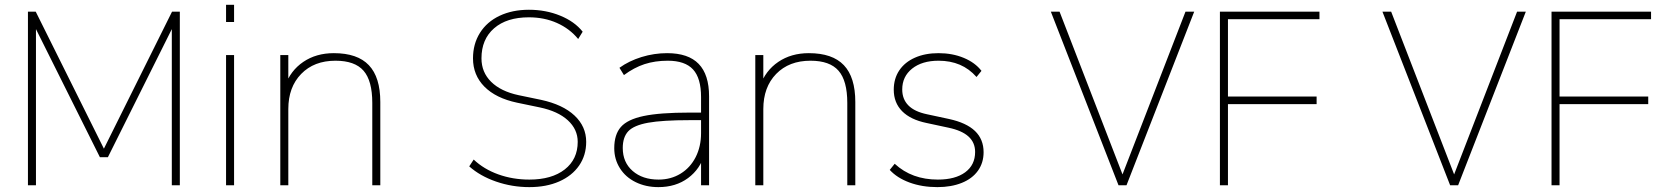

<svg xmlns="http://www.w3.org/2000/svg" viewBox="-20 -767 6886 795"><path d="M95.7 -718.8H127.9L410.2 -151.4L692.4 -718.8H724.6V0H691.4V-646.5L426.8 -116.2H393.6L128.9 -646.5V0H95.7Z M916 -747.1H949.2V-675.8H916ZM916 -539.1H949.2V0H916Z M1140.6 -539.1H1173.8V-411.1H1160.2Q1182.6 -474.6 1235.8 -510.7Q1289.1 -546.9 1362.3 -546.9Q1460 -546.9 1507.3 -497.1Q1554.7 -447.3 1554.7 -344.7V0H1521.5V-340.8Q1521.5 -432.6 1485.4 -474.1Q1449.2 -515.6 1369.1 -515.6Q1280.3 -515.6 1227.1 -460.9Q1173.8 -406.2 1173.8 -315.4V0H1140.6Z M2171.9 -23.4Q2264.6 -23.4 2318.4 -65.4Q2372.1 -107.4 2372.1 -179.7Q2372.1 -231.4 2331.1 -269Q2290 -306.6 2214.8 -322.3Q2152.3 -335.9 2121.1 -341.8Q2033.2 -360.4 1985.8 -408.2Q1938.5 -456.1 1938.5 -525.4Q1938.5 -585 1967.3 -630.9Q1996.1 -676.8 2048.8 -701.7Q2101.6 -726.6 2169.9 -726.6Q2240.2 -726.6 2299.8 -702.1Q2359.4 -677.7 2392.6 -635.7L2374 -605.5Q2338.9 -648.4 2286.1 -671.9Q2233.4 -695.3 2169.9 -695.3Q2078.1 -695.3 2025.9 -649.9Q1973.6 -604.5 1973.6 -525.4Q1973.6 -467.8 2013.7 -428.2Q2053.7 -388.7 2127 -373L2220.7 -353.5Q2310.5 -334 2358.9 -288.6Q2407.2 -243.2 2407.2 -179.7Q2407.2 -124 2377.9 -81.5Q2348.6 -39.1 2295.4 -15.6Q2242.2 7.8 2171.9 7.8Q2100.6 7.8 2034.2 -15.1Q1967.8 -38.1 1922.9 -78.1L1941.4 -106.4Q1983.4 -66.4 2043.5 -44.9Q2103.5 -23.4 2171.9 -23.4Z M2523.4 -153.3Q2523.4 -210 2550.8 -241.2Q2578.1 -272.5 2645 -286.6Q2711.9 -300.8 2835 -300.8H2895.5V-269.5H2835.9Q2722.7 -269.5 2663.6 -258.8Q2604.5 -248 2581.5 -223.6Q2558.6 -199.2 2558.6 -154.3Q2558.6 -94.7 2599.6 -59.1Q2640.6 -23.4 2707 -23.4Q2757.8 -23.4 2797.9 -47.9Q2837.9 -72.3 2860.4 -116.2Q2882.8 -160.2 2882.8 -215.8V-365.2Q2882.8 -443.4 2849.6 -479.5Q2816.4 -515.6 2745.1 -515.6Q2692.4 -515.6 2648.9 -501.5Q2605.5 -487.3 2563.5 -456.1L2544.9 -486.3Q2584 -514.6 2636.2 -530.8Q2688.5 -546.9 2742.2 -546.9Q2830.1 -546.9 2873 -502.4Q2916 -458 2916 -368.2V0H2882.8V-129.9H2897.5Q2879.9 -67.4 2829.1 -29.8Q2778.3 7.8 2706.1 7.8Q2654.3 7.8 2612.3 -12.7Q2570.3 -33.2 2546.9 -70.3Q2523.4 -107.4 2523.4 -153.3Z M3107.4 -539.1H3140.6V-411.1H3127Q3149.4 -474.6 3202.6 -510.7Q3255.9 -546.9 3329.1 -546.9Q3426.8 -546.9 3474.1 -497.1Q3521.5 -447.3 3521.5 -344.7V0H3488.3V-340.8Q3488.3 -432.6 3452.1 -474.1Q3416 -515.6 3335.9 -515.6Q3247.1 -515.6 3193.8 -460.9Q3140.6 -406.2 3140.6 -315.4V0H3107.4Z M3664.1 -63.5 3684.6 -88.9Q3720.7 -55.7 3765.1 -39.6Q3809.6 -23.4 3863.3 -23.4Q3935.5 -23.4 3976.6 -53.7Q4017.6 -84 4017.6 -137.7Q4017.6 -176.8 3990.2 -201.7Q3962.9 -226.6 3907.2 -238.3L3816.4 -257.8Q3750 -271.5 3715.3 -306.6Q3680.7 -341.8 3680.7 -395.5Q3680.7 -441.4 3703.6 -475.6Q3726.6 -509.8 3768.6 -528.3Q3810.5 -546.9 3866.2 -546.9Q3923.8 -546.9 3970.7 -527.3Q4017.6 -507.8 4043.9 -473.6L4023.4 -448.2Q3993.2 -482.4 3954.1 -499Q3915 -515.6 3866.2 -515.6Q3797.9 -515.6 3756.8 -482.9Q3715.8 -450.2 3715.8 -396.5Q3715.8 -356.4 3741.2 -330.6Q3766.6 -304.7 3818.4 -293.9L3909.2 -274.4Q3981.4 -258.8 4017.1 -224.6Q4052.7 -190.4 4052.7 -136.7Q4052.7 -92.8 4029.3 -60.1Q4005.9 -27.3 3962.4 -9.8Q3918.9 7.8 3861.3 7.8Q3797.9 7.8 3746.1 -11.2Q3694.3 -30.3 3664.1 -63.5Z M4367.2 -718.8 4632.8 -32.2H4623L4888.7 -718.8H4924.8L4644.5 0H4611.3L4331.1 -718.8Z M5443.4 -718.8V-687.5H5064.5V-367.2H5431.6V-335.9H5064.5V0H5031.2V-718.8Z M5740.2 -718.8 6005.9 -32.2H5996.1L6261.7 -718.8H6297.9L6017.6 0H5984.4L5704.1 -718.8Z M6816.4 -718.8V-687.5H6437.5V-367.2H6804.7V-335.9H6437.5V0H6404.3V-718.8Z"/></svg>

Font: Min Sans VF VF
Style: Regular
Weight: 400
Designer: Jinseong-Kim, NotoSansCJK, Nunito
Foundry: Jinseong-Kim
Version: Version 1.420;Glyphs 3.1.2 (3151)